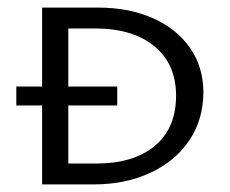

<svg xmlns="http://www.w3.org/2000/svg" viewBox="-20 -486 606 506"><path d="M516 -243Q516 -172 479.5 -117Q443 -62 377 -31Q311 0 227 0H91V-208H23V-258H91V-466H239Q320 -466 383 -438Q446 -410 481 -359.5Q516 -309 516 -243ZM444 -234Q444 -317 387 -364Q330 -411 230 -411H160V-258H289V-208H160V-55H233Q332 -55 388 -101.5Q444 -148 444 -234Z"/></svg>

Font: Ysabeau SC
Style: Regular
Weight: 400
Designer: Christian Thalmann (Catharsis Fonts)
Version: Version 0.003